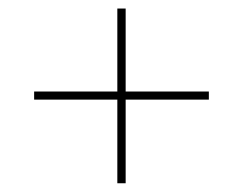

<svg xmlns="http://www.w3.org/2000/svg" viewBox="-20 -610 570 450"><path d="M255 -180.5V-376.5H60V-395.5H255V-590H274.5V-395.5H469.5V-376.5H274.5V-180.5Z"/></svg>

Font: Bodoni* 11pt Medium
Style: Regular
Weight: 500
Version: Version 2.3